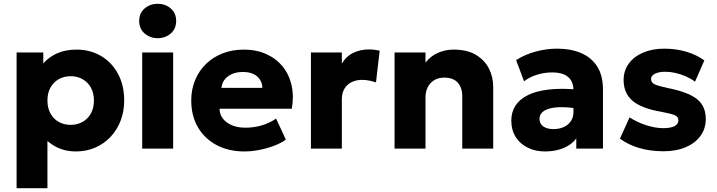

<svg xmlns="http://www.w3.org/2000/svg" viewBox="-20 -788 3801 1018"><path d="M68 210V-510H209.5V-451.5Q238 -485 282.2 -505Q326.5 -525 385 -525Q458 -525 515.2 -491.5Q572.5 -458 605.5 -397Q638.5 -336 638.5 -255Q638.5 -198 619.8 -148.8Q601 -99.5 566.5 -62.8Q532 -26 485.2 -5.5Q438.5 15 382 15Q337 15 299.2 0.5Q261.5 -14 231.5 -40.5V210ZM354.5 -126Q390 -126 418 -141.8Q446 -157.5 462 -186.5Q478 -215.5 478 -255Q478 -295 461.8 -323.8Q445.5 -352.5 417.8 -368.2Q390 -384 354.5 -384Q319.5 -384 291.5 -368.2Q263.5 -352.5 247.5 -323.8Q231.5 -295 231.5 -255Q231.5 -215.5 247.5 -186.5Q263.5 -157.5 291.2 -141.8Q319 -126 354.5 -126Z M734 0V-510H898V0ZM816 -585.5Q776.5 -585.5 747.2 -610.2Q718 -635 718 -677Q718 -719 747.2 -743.5Q776.5 -768 816 -768Q856 -768 885 -743.5Q914 -719 914 -677Q914 -635 885 -610.2Q856 -585.5 816 -585.5Z M1276 15Q1192 15 1128.5 -18.8Q1065 -52.5 1029.5 -113.2Q994 -174 994 -255.5Q994 -314.5 1014.8 -364Q1035.5 -413.5 1072.8 -449.5Q1110 -485.5 1160.8 -505.2Q1211.5 -525 1272.5 -525Q1339.5 -525 1392 -501.2Q1444.5 -477.5 1478.8 -435.2Q1513 -393 1526 -335.8Q1539 -278.5 1527 -211.5H1144Q1144.5 -181.5 1162 -159Q1179.5 -136.5 1210 -123.8Q1240.5 -111 1281 -111Q1326 -111 1366.5 -122.8Q1407 -134.5 1444 -159L1495.5 -48Q1472 -30 1434.8 -15.8Q1397.5 -1.5 1355.8 6.8Q1314 15 1276 15ZM1154 -322H1371Q1370 -360.5 1342.5 -383.5Q1315 -406.5 1268 -406.5Q1220.5 -406.5 1189.2 -383.5Q1158 -360.5 1154 -322Z M1628.5 0V-510H1792.5V-450.5Q1815.5 -490 1853.5 -508Q1891.5 -526 1936 -526Q1953 -526 1966.5 -524Q1980 -522 1993 -519.5L1973.5 -351Q1956.5 -357 1937.5 -360.8Q1918.5 -364.5 1899.5 -364.5Q1853 -364.5 1822.8 -337.8Q1792.5 -311 1792.5 -259.5V0Z M2072 0V-510H2236V-456Q2264.5 -492 2303.5 -508.5Q2342.5 -525 2385.5 -525Q2457.5 -525 2504 -496.8Q2550.5 -468.5 2572.8 -423.8Q2595 -379 2595 -329V0H2431V-277.5Q2431 -323.5 2406.8 -350Q2382.5 -376.5 2335.5 -376.5Q2305.5 -376.5 2283.2 -363.5Q2261 -350.5 2248.5 -326.8Q2236 -303 2236 -272.5V0Z M2870 15Q2819 15 2778.5 -4.8Q2738 -24.5 2714.5 -61.2Q2691 -98 2691 -149.5Q2691 -193.5 2712.8 -227.5Q2734.5 -261.5 2778.5 -283.5Q2822.5 -305.5 2889.2 -313.2Q2956 -321 3045.5 -313L3047 -211Q2999.5 -219.5 2961.2 -219.8Q2923 -220 2896.2 -213.2Q2869.5 -206.5 2855 -192.5Q2840.5 -178.5 2840.5 -158Q2840.5 -131.5 2860.8 -117.5Q2881 -103.5 2915 -103.5Q2944.5 -103.5 2968.2 -114Q2992 -124.5 3006.2 -144.8Q3020.5 -165 3020.5 -194.5V-311Q3020.5 -338.5 3009 -359.5Q2997.5 -380.5 2972.8 -392.2Q2948 -404 2907 -404Q2867.5 -404 2828.5 -392.2Q2789.5 -380.5 2758.5 -357L2716.5 -469.5Q2766 -500.5 2822.5 -515.2Q2879 -530 2933.5 -530Q3005.5 -530 3060.2 -507Q3115 -484 3146 -436Q3177 -388 3177 -313V0H3035.5V-54Q3011 -21 2968 -3Q2925 15 2870 15Z M3498 14Q3427 14 3368.2 -3.5Q3309.5 -21 3267 -53L3318 -165.5Q3359.5 -139 3407 -123.8Q3454.5 -108.5 3497 -108.5Q3536 -108.5 3556.5 -119.2Q3577 -130 3577 -150.5Q3577 -168.5 3558.2 -177Q3539.5 -185.5 3485 -195.5Q3382 -213 3334.2 -253.2Q3286.5 -293.5 3286.5 -363.5Q3286.5 -413.5 3314 -451Q3341.5 -488.5 3390.2 -509.2Q3439 -530 3502.5 -530Q3564.5 -530 3619.8 -513.5Q3675 -497 3714.5 -467.5L3665 -355Q3644.5 -370.5 3617.8 -382.5Q3591 -394.5 3562.5 -401Q3534 -407.5 3507 -407.5Q3473.5 -407.5 3452.8 -397.2Q3432 -387 3432 -369Q3432 -350.5 3450 -341.5Q3468 -332.5 3522 -321Q3631 -299 3676.5 -261.8Q3722 -224.5 3722 -157.5Q3722 -105.5 3693.8 -67Q3665.5 -28.5 3615.2 -7.2Q3565 14 3498 14Z"/></svg>

Font: Geologica Roman
Style: Bold
Weight: 700
Designer: Sindre Bremnes, Frode Helland
Foundry: Monokrom Skriftforlag AS
Version: Version 1.010;gftools[0.9.28]